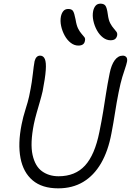

<svg xmlns="http://www.w3.org/2000/svg" viewBox="-20 -1016 715 1049"><path d="M298 13Q210 13 158.5 -30.5Q107 -74 92 -152.5Q77 -231 98 -336Q106 -377 119.5 -419Q133 -461 139 -489Q149 -537 153.5 -567.5Q158 -598 160 -617Q162 -636 164 -650.5Q166 -665 169 -682Q173 -697 180.5 -704.5Q188 -712 199 -712Q217 -712 225 -693.5Q233 -675 230 -632.5Q227 -590 213 -518Q207 -492 198 -461Q189 -430 180 -398.5Q171 -367 165 -338Q144 -232 158 -169.5Q172 -107 210 -80Q248 -53 300 -53Q391 -53 444.5 -111.5Q498 -170 523 -295Q536 -359 544 -408.5Q552 -458 559.5 -506.5Q567 -555 579 -615Q588 -661 606.5 -686.5Q625 -712 651 -712Q663 -712 670 -704Q677 -696 674 -679Q670 -661 663.5 -642.5Q657 -624 648 -594.5Q639 -565 628 -511Q617 -456 608.5 -400.5Q600 -345 589 -288Q571 -191 532 -124Q493 -57 434.5 -22Q376 13 298 13ZM584 -796Q562 -796 542.5 -811Q523 -826 509.5 -850.5Q496 -875 490 -903Q484 -931 489 -956Q493 -974 502.5 -985Q512 -996 529 -996Q547 -996 555.5 -985.5Q564 -975 569 -938Q573 -906 582.5 -888.5Q592 -871 601.5 -860.5Q611 -850 616.5 -842Q622 -834 620 -822Q617 -809 608.5 -802.5Q600 -796 584 -796ZM408 -767Q386 -767 366.5 -782Q347 -797 333.5 -821.5Q320 -846 314 -874Q308 -902 313 -927Q317 -945 326.5 -956Q336 -967 353 -967Q371 -967 378.5 -956.5Q386 -946 393 -909Q398 -877 407 -859.5Q416 -842 425.5 -831.5Q435 -821 441 -813Q447 -805 444 -793Q442 -780 433 -773.5Q424 -767 408 -767Z"/></svg>

Font: Shantell Sans Light
Style: Italic
Weight: 300
Italic angle: -11°
Designer: Stephen Nixon, Anya Danilova, Shantell Martin
Foundry: Arrow Type
Version: Version 1.008;[ac192a2d6]